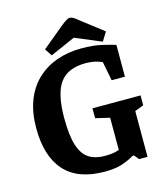

<svg xmlns="http://www.w3.org/2000/svg" viewBox="-125 -938 898 1049"><g transform="rotate(-15 324.0 -413.0)"><path d="M338 18Q186 18 111 -65.5Q36 -149 36 -308Q36 -395 61 -461.5Q86 -528 133 -573.5Q180 -619 244.5 -642.5Q309 -666 386 -666Q454 -666 500.5 -655Q547 -644 577 -635V-455H502L481 -563Q462 -572 438.5 -577Q415 -582 389 -582Q287 -582 242.5 -521Q198 -460 198 -322Q198 -223 216 -167Q234 -111 270 -88Q306 -65 361 -65Q378 -65 393 -66.5Q408 -68 420 -71Q432 -74 441 -77V-259L361 -278V-334H633V-278L583 -259V0H535L514 -26H505Q477 -9 437.5 4.5Q398 18 338 18ZM221 -671 194 -712 316 -813Q337 -830 349 -837Q361 -844 368 -844Q377 -844 388.5 -837.5Q400 -831 420 -814L541 -721L510 -671L362 -733Z"/></g></svg>

Font: Faustina Light
Style: Bold
Weight: 700
Version: Version 1.200